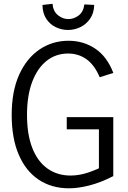

<svg xmlns="http://www.w3.org/2000/svg" viewBox="-20 -997 685 1028"><path d="M509.6 -54.1V-320.9L526.2 -304.6H337.4V-369.9H586.5V-54.1Q520.5 -20.1 459.9 -4.4Q399.2 11.2 349.2 11.2Q256.7 11.2 187.6 -34.6Q118.5 -80.5 80.6 -168.3Q42.6 -256 42.6 -381.7Q42.6 -508.6 82.7 -597.1Q122.7 -685.5 191.6 -732.1Q260.5 -778.8 347 -778.8Q426.6 -778.8 489.8 -736.6Q553 -694.4 586.8 -606.6L513.9 -583.4Q485.8 -649.5 442.9 -680Q400 -710.4 345.2 -710.4Q278.2 -710.4 228.7 -670.6Q179.2 -630.7 151.9 -557.3Q124.6 -483.8 124.6 -382Q124.6 -276.6 153.2 -204.1Q181.7 -131.7 234.5 -94.4Q287.2 -57.1 357.9 -57.1Q402.4 -57.1 449 -72.1Q495.6 -87.2 551.2 -115.8ZM261.1 -976.6Q264.8 -936.1 290.4 -915.5Q316 -894.8 346.1 -894.8Q375.8 -894.8 401.4 -914.3Q426.9 -933.8 431.6 -973.3L484.4 -970.7Q483.2 -926.6 462.3 -896.6Q441.3 -866.7 410 -851.6Q378.6 -836.5 344.4 -836.5Q309.8 -836.5 278.6 -851.5Q247.5 -866.4 227.7 -896.4Q208 -926.3 207.3 -970.4Z"/></svg>

Font: Yaldevi ExtraLight
Style: Regular
Weight: 200
Designer: Sol Matas, Rajitha Manaperi, Kosala Senevirathne
Foundry: Mooniak
Version: Version 1.100